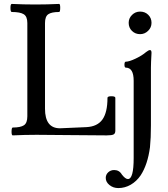

<svg xmlns="http://www.w3.org/2000/svg" viewBox="-20 -686 855 977"><path d="M44.9 2.9Q38.6 2.9 38.8 -17.1Q39.1 -37.1 44.9 -37.1Q84.5 -37.1 101.8 -48.6Q119.1 -60.1 119.1 -94.2V-568.8Q119.1 -602.1 100.8 -613.5Q82.5 -625 40 -625Q33.2 -625 33.2 -645.5Q33.2 -666 40 -666Q100.1 -663.1 160.2 -663.1Q219.2 -663.1 280.8 -666Q286.6 -666 286.4 -645.5Q286.1 -625 280.8 -625Q242.2 -625 225.6 -613.5Q209 -602.1 209 -568.8V-132.8Q209 -33.2 285.2 -33.2L419.9 -39.1Q475.6 -42 501.2 -77.9Q526.9 -113.8 526.9 -188Q526.9 -196.3 546.9 -196.3Q566.9 -196.3 566.9 -188V-21Q566.9 -6.8 558.1 -2Q549.3 2.9 522.9 2.9Q463.4 2.9 344.5 1.5Q225.6 0 166 0Q105 0 44.9 2.9ZM692.9 -512.2Q668.5 -512.2 651.6 -528.6Q634.8 -544.9 634.8 -569.8Q634.8 -593.3 651.9 -610.1Q668.9 -627 692.9 -627Q717.8 -627 734.4 -610.6Q751 -594.2 751 -569.8Q751 -545.9 733.6 -529.1Q716.3 -512.2 692.9 -512.2ZM582 271Q556.2 271 537.1 255.6Q518.1 240.2 518.1 219.2Q518.1 202.6 530.5 190.9Q543 179.2 561 179.2Q586.9 179.2 600.1 202.1Q617.7 225.1 630.9 225.1Q660.2 225.1 660.2 118.2V-274.9Q660.2 -341.8 620.1 -341.8Q613.3 -341.8 613.3 -356.9Q613.3 -372.1 620.1 -372.1Q637.2 -372.1 670.4 -387.9Q703.6 -403.8 723.1 -420.9Q736.3 -431.2 743.2 -431.2Q751 -431.2 751 -417Q748 -364.3 748 -341.8V-47.9Q748 16.6 743.2 63Q731.4 151.9 695.8 206.1Q674.8 236.8 645.3 253.9Q615.7 271 582 271Z"/></svg>

Font: Junicode SmCond Medium
Style: Regular
Weight: 500
Width: 4
Designer: Peter S. Baker
Version: Version 2.206